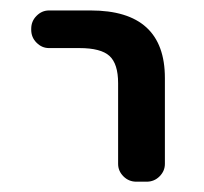

<svg xmlns="http://www.w3.org/2000/svg" viewBox="-20 -567 392 369"><path d="M74.2 -474.6Q60.5 -474.6 50.3 -484.9Q40 -495.1 40 -509.8V-511.7Q40 -526.4 50.3 -536.6Q60.5 -546.9 74.2 -546.9H154.3Q296.9 -546.9 296.9 -417V-252Q296.9 -238.3 286.6 -228Q276.4 -217.8 261.7 -217.8H242.2Q227.5 -217.8 217.3 -228Q207 -238.3 207 -252V-407.2Q207 -444.3 190.4 -459.5Q173.8 -474.6 132.8 -474.6Z"/></svg>

Font: Gen Jyuu GothicL Regular
Style: Regular
Weight: 400
Designer: [Source Han Sans]
Ryoko NISHIZUKA  (kana & ideographs); Paul D. Hunt (Latin, Greek & Cyrillic); Wenlong ZHANG  (bopomofo
Version: Version 1.002.20150607